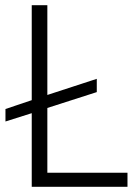

<svg xmlns="http://www.w3.org/2000/svg" viewBox="-20 -718 534 738"><path d="M470 0H102V-283L1 -251V-299L102 -333V-698H162V-353L352 -415V-364L162 -303V-54H470Z"/></svg>

Font: IBM Plex Sans Thai Looped Light
Style: Regular
Weight: 300
Designer: Mike Abbink, Paul van der Laan, Pieter van Rosmalen, Ben Mitchell, Mark Frömberg
Foundry: Bold Monday
Version: Version 1.1